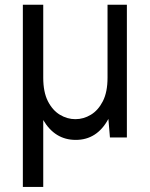

<svg xmlns="http://www.w3.org/2000/svg" viewBox="-20 -565 615 789"><path d="M421.9 -245.7V-545.5H501.4V0H431.8L425.4 -76.3Q378.9 9.9 291.2 9.9Q205.6 9.9 157.7 -71.7V203.1H73.9V-545.5H157.7V-245.7Q157.7 -186.8 176.8 -149.1Q196 -111.5 226.2 -93.4Q256.4 -75.3 289.8 -75.3Q323.2 -75.3 353.3 -93.4Q383.5 -111.5 402.7 -149.1Q421.9 -186.8 421.9 -245.7Z"/></svg>

Font: Inter UI
Style: Regular
Weight: 400
Designer: Rasmus Andersson
Foundry: rsms
Version: Version 2.2